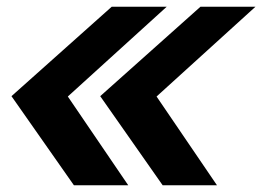

<svg xmlns="http://www.w3.org/2000/svg" viewBox="-20 -549 777 569"><path d="M474 -529 181 -263 360 0H199L14 -264L311 -529ZM737 -529 444 -263 623 0H462L277 -264L574 -529Z"/></svg>

Font: Red Hat Display Black
Style: Italic
Weight: 900
Italic angle: -12°
Designer: Pentagram, MCKL
Foundry: Pentagram, MCKL
Version: Version 1.023; ttfautohint (v1.8.3)